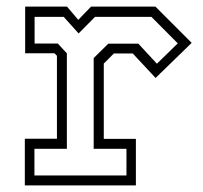

<svg xmlns="http://www.w3.org/2000/svg" viewBox="-20 -560 614 580"><path d="M55 0V-141H152V-391.5L144.5 -399H56V-540H182.5L216.5 -500L255 -540H449.5L559 -430.5L450 -324.5L381 -398.5H324L293.5 -368V-140.5H390.5V0ZM84 -30H362V-110.5H263V-384.5L307 -428H398L454 -367.5L517 -429L437.5 -509H267L217.5 -459L172.5 -509H84.5V-428.5H154.5L182 -399V-110.5H84Z"/></svg>

Font: Tourney Thin Light
Style: Regular
Weight: 300
Version: Version 1.015